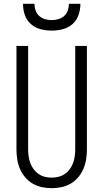

<svg xmlns="http://www.w3.org/2000/svg" viewBox="-20 -975 540 1003"><path d="M250 8Q224 8 198.5 2.5Q173 -3 150.5 -16Q128 -29 111 -49.5Q94 -70 84 -93.5Q74 -117 70 -143Q66 -169 66 -195V-735H127V-195Q127 -177 129.5 -159Q132 -141 138 -124Q144 -107 155 -92Q166 -77 181 -66.5Q196 -56 214 -51.5Q232 -47 250 -47Q268 -47 286 -51.5Q304 -56 319 -66.5Q334 -77 345 -92Q356 -107 362 -124Q368 -141 370.5 -159Q373 -177 373 -195V-735H434V-195Q434 -169 430 -143Q426 -117 416 -93.5Q406 -70 389 -49.5Q372 -29 349.5 -16Q327 -3 301.5 2.5Q276 8 250 8ZM250 -815Q221 -815 192 -822.5Q163 -830 141 -849.5Q119 -869 109.5 -897.5Q100 -926 100 -955H160Q160 -937 166 -920Q172 -903 185 -891.5Q198 -880 215 -875Q232 -870 250 -870Q268 -870 285 -875Q302 -880 315 -891.5Q328 -903 334 -920Q340 -937 340 -955H400Q400 -926 390.5 -897.5Q381 -869 359 -849.5Q337 -830 308 -822.5Q279 -815 250 -815Z"/></svg>

Font: Iosevka Curly Light
Style: Regular
Weight: 300
Monospace: yes
Designer: Belleve Invis
Foundry: Belleve Invis
Version: Version 22.1.2; ttfautohint (v1.8.4)